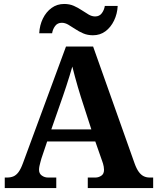

<svg xmlns="http://www.w3.org/2000/svg" viewBox="-20 -949 793 969"><path d="M4 0V-53H16Q34 -53 48 -59Q62 -65 73.5 -80.5Q85 -96 96 -126L313 -714H450L659 -125Q669 -97 680.5 -81.5Q692 -66 705.5 -59.5Q719 -53 735 -53H753V0H423V-53H462Q477 -53 491 -62Q505 -71 505 -92Q505 -100 503.5 -108Q502 -116 500 -123Q498 -130 496 -135L461 -235H218L189 -149Q187 -141 184 -131Q181 -121 179 -110.5Q177 -100 177 -92Q177 -73 191 -63Q205 -53 222 -53H264V0ZM239 -296H441L388 -460Q381 -483 373 -509.5Q365 -536 358 -563Q351 -590 345 -613Q339 -592 331 -566Q323 -540 314.5 -514Q306 -488 298 -465ZM449 -771Q422 -771 400 -780.5Q378 -790 359.5 -802.5Q341 -815 324.5 -824.5Q308 -834 292 -834Q270 -834 258 -817.5Q246 -801 243 -781H178Q180 -822 196.5 -855.5Q213 -889 240.5 -909Q268 -929 304 -929Q331 -929 352.5 -919.5Q374 -910 392.5 -897.5Q411 -885 427.5 -875.5Q444 -866 460 -866Q482 -866 494 -882.5Q506 -899 509 -919H574Q572 -879 555.5 -845Q539 -811 512 -791Q485 -771 449 -771Z"/></svg>

Font: Noto Serif Tamil
Style: Bold
Weight: 700
Designer: Indian Type Foundry, Tom Grace, and the Monotype Design Team
Foundry: Monotype Imaging Inc.
Version: Version 2.003